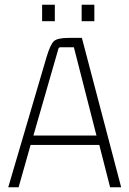

<svg xmlns="http://www.w3.org/2000/svg" viewBox="-20 -796 549 816"><path d="M213 -706H159V-776H213ZM381 -706H327V-776H381ZM495 0H448L402 -180H110L59 0H15L178 -554Q194 -607 209 -621Q224 -635 273 -635H328ZM228 -588 122 -220H390L294 -595H236Q230 -595 228 -588Z"/></svg>

Font: Gemunu Libre ExtraLight
Style: Regular
Weight: 200
Designer: Puspanada Ekanayake, Sola Matas, Pathum Egodawatta, Kosala Senevirathne
Foundry: mooniak
Version: Version 1.100